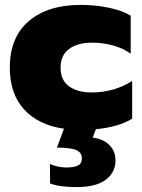

<svg xmlns="http://www.w3.org/2000/svg" viewBox="-20 -515 579 783"><path d="M371 12 358 46Q402 52 426.5 77Q451 102 451 139Q451 189 410.5 218.5Q370 248 293 248Q222 248 184 233V153Q196 160 214.5 164Q233 168 250 168Q282 168 298 160Q314 152 314 131Q314 107 291 97Q268 87 212 87L241 10Q137 -5 78.5 -68.5Q20 -132 20 -239Q20 -363 97.5 -429Q175 -495 309 -495Q369 -495 424 -483.5Q479 -472 513 -451V-296Q483 -318 441.5 -329.5Q400 -341 355 -341Q297 -341 262 -315.5Q227 -290 227 -239Q227 -188 261.5 -163Q296 -138 354 -138Q399 -138 441.5 -150Q484 -162 519 -185V-31Q464 3 371 12Z"/></svg>

Font: Prompt ExtraBold
Style: Regular
Weight: 800
Designer: Katatrad Team
Foundry: CadsonDemak
Version: Version 1.000